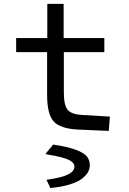

<svg xmlns="http://www.w3.org/2000/svg" viewBox="-20 -658 654 975"><path d="M219.2 -176.8V-393.1H62V-464.8H220.2V-638.2H303.2V-464.8H509.8V-393.1H304.2V-189Q304.2 -124 323.5 -100.6Q342.8 -77.1 397 -74.2L538.1 -65.9L532.2 6.8L377 0Q285.6 -4.4 252.4 -41.5Q219.2 -78.6 219.2 -176.8ZM235.8 296.9 216.8 256.8V254.9Q296.4 243.7 327.1 227.1Q357.9 210.4 357.9 189Q357.9 179.2 353 171.9Q348.1 164.6 333.7 156.2Q319.3 147.9 288.8 140.1Q258.3 132.3 211.9 125V122.1L250 76.2Q324.2 86.9 366.2 103Q408.2 119.1 422.1 137.5Q436 155.8 436 182.1Q436 199.7 426.8 216.3Q417.5 232.9 396.2 249.5Q375 266.1 333.7 278.8Q292.5 291.5 235.8 296.9Z"/></svg>

Font: IntelOne Mono
Style: Regular
Weight: 400
Designer: Fred Shallcrass
Foundry: Frere-Jones Type LLC
Version: Version 1.200;hotconv 1.1.0;makeotfexe 2.6.0;FJTRelease1.2